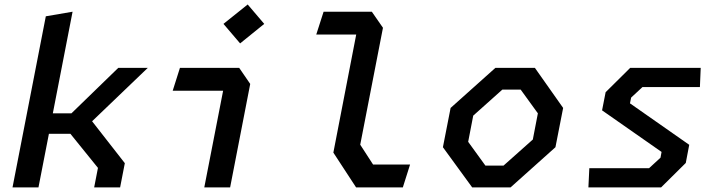

<svg xmlns="http://www.w3.org/2000/svg" viewBox="-20 -816 3140 836"><path d="M390 0H503L523.5 -105.5L381 -288L623.5 -520.5H495L291 -322.5H210L296 -765L179.5 -745L34.5 0H147.5L193 -233.5H286.5L406.5 -85Z M869.5 0H982L1069.5 -450.5L1021.5 -520.5H763.5L732 -421H951.5ZM953 -712 1025.5 -627 1130.5 -712 1058.5 -796.5Z M1530.5 0H1734L1765.5 -99.5H1604.5L1548.5 -186L1647.5 -695L1599 -765H1389L1357 -665.5H1531L1431.5 -151.5Z M2036 0H2203L2398.5 -175L2432 -346L2309 -520.5H2137L1942 -346L1908.5 -175ZM2018.5 -198.5 2040.5 -312.5 2167.5 -426H2247L2322 -322.5L2300 -208.5L2172.5 -95H2093.5Z M2542 0H2858.5L2966 -106.5L2981 -185.5L2723 -366L2728 -391L2777.5 -437H3027.5L3031 -520.5H2724L2617 -414.5L2601.5 -335.5L2860.5 -154.5L2856 -129.5L2806 -83.5H2546Z"/></svg>

Font: Monaspace Krypton Medium
Style: Italic
Weight: 500
Italic angle: -11°
Designer: Riley Cran & the Lettermatic Team
Foundry: Lettermatic
Version: Version 1.101 (Monaspace Krypton)